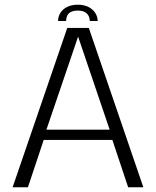

<svg xmlns="http://www.w3.org/2000/svg" viewBox="-20 -795 663 815"><path d="M33.5 0H98.5L165.5 -201H457L524 0H588.5L357 -676.5H265.5ZM177 -244.5 311 -638H312L445.5 -244.5ZM311 -775Q283 -775 264.2 -765.2Q245.5 -755.5 236 -739.8Q226.5 -724 226.5 -706H260.5Q260.5 -717.5 265 -727.8Q269.5 -738 280.5 -744Q291.5 -750 311 -750Q328.5 -750 339.5 -744Q350.5 -738 355.8 -728Q361 -718 361 -706H394.5Q394.5 -724 384.5 -739.8Q374.5 -755.5 355.8 -765.2Q337 -775 311 -775Z"/></svg>

Font: Anybody UltraCondensed Thin Light
Style: Regular
Weight: 300
Version: Version 1.111